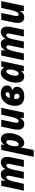

<svg xmlns="http://www.w3.org/2000/svg" viewBox="1893 -2492 839 4665"><g transform="rotate(-90 2312.5 -159.5)"><path d="M13 0 129 -549H261L251 -453H255Q284 -505 321 -532Q358 -559 413 -559Q466 -559 495 -531Q524 -503 535 -453H539Q569 -503 609.5 -531Q650 -559 702 -559Q766 -559 799 -518Q832 -477 832 -402Q832 -382 828.5 -357Q825 -332 820 -306L757 0H591L655 -314Q658 -328 661 -344Q664 -360 664 -376Q664 -426 627 -426Q589 -426 562.5 -376Q536 -326 520 -245L469 0H302L367 -314Q370 -328 373 -344.5Q376 -361 376 -373Q376 -401 366 -413.5Q356 -426 339 -426Q305 -426 279 -379Q253 -332 234 -246L179 0Z M835 240 1002 -549H1134L1127 -476H1130Q1153 -511 1185 -535Q1217 -559 1260 -559Q1325 -559 1367.5 -511Q1410 -463 1410 -362Q1410 -294 1393 -228Q1376 -162 1344.5 -108Q1313 -54 1268.5 -22Q1224 10 1169 10Q1129 10 1103 -11.5Q1077 -33 1059 -66H1055Q1052 -26 1046.5 10Q1041 46 1030 95L1000 240ZM1138 -124Q1159 -124 1178 -144Q1197 -164 1211 -196.5Q1225 -229 1233 -269Q1241 -309 1241 -348Q1241 -425 1194 -425Q1169 -425 1149.5 -402Q1130 -379 1117 -343.5Q1104 -308 1097.5 -270Q1091 -232 1091 -201Q1091 -166 1103 -145Q1115 -124 1138 -124Z M1630 10Q1560 10 1527.5 -33.5Q1495 -77 1495 -144Q1495 -167 1498 -196.5Q1501 -226 1507 -255L1569 -549H1736L1671 -239Q1668 -223 1665.5 -206Q1663 -189 1663 -174Q1663 -148 1674 -136Q1685 -124 1702 -124Q1734 -124 1760.5 -173Q1787 -222 1805 -303L1858 -549H2025L1909 0H1778L1785 -90H1781Q1753 -42 1717 -16Q1681 10 1630 10Z M2294 10Q2191 10 2132 -47Q2073 -104 2073 -208Q2073 -277 2092.5 -340Q2112 -403 2149.5 -452.5Q2187 -502 2243 -530.5Q2299 -559 2373 -559Q2460 -559 2514 -520Q2568 -481 2568 -410Q2568 -368 2551.5 -342Q2535 -316 2508.5 -301Q2482 -286 2452 -278V-274Q2487 -265 2511.5 -238.5Q2536 -212 2536 -166Q2536 -90 2476.5 -40Q2417 10 2294 10ZM2265 -343H2331Q2370 -343 2386.5 -358.5Q2403 -374 2403 -402Q2403 -421 2391.5 -432Q2380 -443 2362 -443Q2300 -443 2265 -343ZM2303 -105Q2331 -105 2349 -122.5Q2367 -140 2367 -171Q2367 -232 2298 -232H2240Q2239 -224 2239 -216.5Q2239 -209 2239 -198Q2239 -146 2257 -125.5Q2275 -105 2303 -105Z M2783 10Q2744 10 2710.5 -9.5Q2677 -29 2657 -72.5Q2637 -116 2637 -190Q2637 -250 2652.5 -314Q2668 -378 2698 -434Q2728 -490 2772.5 -524.5Q2817 -559 2876 -559Q2923 -559 2952 -537.5Q2981 -516 2999 -480H3003L3029 -549H3161L3044 0H2913L2919 -66H2915Q2893 -32 2861.5 -11Q2830 10 2783 10ZM2852 -124Q2875 -124 2895 -146Q2915 -168 2929.5 -203Q2944 -238 2951 -277Q2957 -316 2957 -351Q2957 -384 2945 -404.5Q2933 -425 2911 -425Q2890 -425 2871 -405Q2852 -385 2837.5 -352.5Q2823 -320 2814.5 -280.5Q2806 -241 2806 -201Q2806 -124 2852 -124Z M3180 0 3296 -549H3428L3418 -453H3422Q3451 -505 3488 -532Q3525 -559 3580 -559Q3633 -559 3662 -531Q3691 -503 3702 -453H3706Q3736 -503 3776.5 -531Q3817 -559 3869 -559Q3933 -559 3966 -518Q3999 -477 3999 -402Q3999 -382 3995.5 -357Q3992 -332 3987 -306L3924 0H3758L3822 -314Q3825 -328 3828 -344Q3831 -360 3831 -376Q3831 -426 3794 -426Q3756 -426 3729.5 -376Q3703 -326 3687 -245L3636 0H3469L3534 -314Q3537 -328 3540 -344.5Q3543 -361 3543 -373Q3543 -401 3533 -413.5Q3523 -426 3506 -426Q3472 -426 3446 -379Q3420 -332 3401 -246L3346 0Z M4224 10Q4154 10 4121.5 -33.5Q4089 -77 4089 -144Q4089 -167 4092 -196.5Q4095 -226 4101 -255L4163 -549H4330L4265 -239Q4262 -223 4259.5 -206Q4257 -189 4257 -174Q4257 -148 4268 -136Q4279 -124 4296 -124Q4328 -124 4354.5 -173Q4381 -222 4399 -303L4452 -549H4619L4503 0H4372L4379 -90H4375Q4347 -42 4311 -16Q4275 10 4224 10Z"/></g></svg>

Font: Noto Sans Disp ExtBd
Style: Italic
Weight: 800
Italic angle: -12°
Designer: Monotype Design Team
Foundry: Monotype Imaging Inc.
Version: Version 2.000;GOOG;noto-source:20170915:90ef993387c0